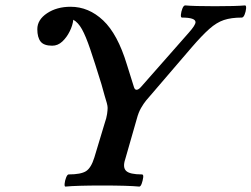

<svg xmlns="http://www.w3.org/2000/svg" viewBox="-20 -686 930 710"><path d="M222 4Q218 4 219 -7Q220 -18 224.5 -29.5Q229 -41 234 -41Q279 -41 298 -53Q317 -65 329 -104L367 -230Q374 -250 376 -264.5Q378 -279 378 -287Q378 -294 375 -305Q372 -316 367 -332L355 -375Q330 -456 313.5 -504.5Q297 -553 283 -578Q269 -603 251 -613Q249 -593 238 -570.5Q227 -548 210.5 -532.5Q194 -517 173 -517Q142 -517 130 -532.5Q118 -548 118 -578Q118 -613 154 -637Q190 -661 241 -661Q308 -661 361.5 -610.5Q415 -560 449 -448L475 -365Q478 -354 485 -354Q492 -354 501 -364L678 -565Q703 -593 703 -604Q703 -621 653 -621Q648 -621 649 -632Q650 -643 654.5 -654.5Q659 -666 665 -666Q696 -663 775 -663Q854 -663 886 -666Q891 -666 890 -654.5Q889 -643 884.5 -632Q880 -621 874 -621Q835 -621 808 -612Q781 -603 754 -579Q727 -555 689 -511L520 -314Q511 -303 501.5 -286.5Q492 -270 486 -247L443 -97Q433 -67 446.5 -54Q460 -41 505 -41Q511 -41 509.5 -29.5Q508 -18 504 -7Q500 4 495 4Q474 2 440.5 1Q407 0 358 0Q310 0 276 1Q242 2 222 4Z"/></svg>

Font: Junicode SmExp
Style: Bold Italic
Weight: 700
Width: 6
Italic angle: -11°
Designer: Peter S. Baker
Version: Version 2.205; ttfautohint (v1.8.4)